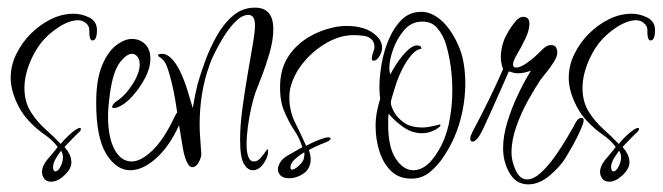

<svg xmlns="http://www.w3.org/2000/svg" viewBox="-20 -433 1736 503"><path d="M114 43Q101 43 95.5 34.5Q90 26 90 18Q90 2 104 -15Q109 -21 118 -31.5Q127 -42 131 -48Q118 -66 96 -81Q74 -96 53 -119Q34 -140 21 -170.5Q8 -201 8 -229Q8 -262 23 -292Q38 -322 60 -344Q84 -368 113 -382.5Q142 -397 173 -397Q194 -397 214 -387Q234 -377 234 -354Q234 -327 222 -327Q217 -327 215 -337Q214 -342 214 -347.5Q214 -353 214 -355Q214 -365 205 -372.5Q196 -380 185 -380Q162 -380 134 -362Q106 -344 87 -320Q68 -295 56 -263.5Q44 -232 44 -203Q44 -167 60 -141Q76 -115 98.5 -95Q121 -75 139 -56Q148 -67 158.5 -77Q169 -87 178 -93Q186 -98 189 -98Q192 -98 192 -95Q192 -90 183 -83Q181 -81 171.5 -71.5Q162 -62 149 -48Q157 -39 162 -29Q167 -19 167 -7Q167 9 149 26Q131 43 114 43ZM125 16Q132 16 138.5 3.5Q145 -9 145 -21Q145 -27 143 -32Q141 -37 140 -38Q132 -28 125.5 -16.5Q119 -5 119 4Q119 16 125 16Z M321 13Q285 13 258.5 -29.5Q232 -72 232 -164Q232 -224 247 -260.5Q262 -297 284 -314Q306 -331 326 -331Q346 -331 360 -317.5Q374 -304 374 -279Q374 -255 360 -228.5Q346 -202 326.5 -180.5Q307 -159 288 -152Q284 -150 278 -150Q274 -150 274 -153Q274 -161 290 -171Q310 -185 328 -213.5Q346 -242 346 -264Q346 -277 340 -284.5Q334 -292 326 -292Q311 -292 293.5 -268.5Q276 -245 268 -188Q266 -172 264.5 -157.5Q263 -143 263 -129Q263 -73 280 -41.5Q297 -10 325 -10Q349 -10 379 -38.5Q409 -67 438 -128Q445 -144 454 -144Q460 -144 460 -136Q460 -129 456 -121Q430 -57 393 -22Q356 13 321 13Z M642 13Q629 13 619 -3.5Q609 -20 609 -67Q609 -104 615 -148.5Q621 -193 628.5 -237Q636 -281 642 -315.5Q648 -350 648 -366Q648 -394 631 -394Q615 -394 598.5 -378Q582 -362 567.5 -339Q553 -316 542.5 -294.5Q532 -273 529 -263Q515 -224 509 -185.5Q503 -147 503 -106Q503 -89 504.5 -71Q506 -53 507 -34Q509 -24 501.5 -9.5Q494 5 484 5Q477 5 472 -4Q467 -13 465 -20Q461 -32 459 -45.5Q457 -59 455 -69Q448 -110 442 -152.5Q436 -195 425 -235Q422 -246 417.5 -258.5Q413 -271 404 -279Q402 -281 398 -283.5Q394 -286 394 -288Q394 -292 405 -292Q417 -292 429 -280Q441 -268 451 -248Q463 -223 471.5 -195Q480 -167 485 -150Q491 -186 498 -214Q505 -238 517 -271.5Q529 -305 547 -337.5Q565 -370 590 -391.5Q615 -413 648 -413Q696 -413 696 -357Q696 -328 686 -293.5Q676 -259 664.5 -230Q653 -201 649 -190Q644 -176 638.5 -152Q633 -128 629.5 -102Q626 -76 626 -54Q626 -35 630.5 -22.5Q635 -10 645 -10Q655 -10 663 -19.5Q671 -29 676.5 -37Q682 -45 682 -40Q684 -25 671.5 -6Q659 13 642 13Z M738 34Q719 34 712 23Q708 17 708 10Q708 2 715 -9Q722 -20 740 -29Q742 -30 755.5 -38Q769 -46 772 -47Q766 -69 751 -91.5Q736 -114 724 -143Q712 -172 714 -215Q716 -256 736 -286Q756 -316 787.5 -335Q819 -354 853 -361Q861 -363 870 -364Q879 -365 888 -365Q913 -365 932 -359Q952 -353 966.5 -339Q981 -325 981 -308Q981 -297 974 -286Q972 -282 968 -278Q964 -274 958 -274Q954 -274 954 -280Q954 -285 956.5 -293Q959 -301 960 -303Q961 -305 961 -310Q961 -321 955 -328Q948 -337 933.5 -339Q919 -341 907 -341Q872 -341 838 -322Q804 -303 778.5 -273.5Q753 -244 743 -211Q740 -202 739 -193.5Q738 -185 738 -177Q738 -142 754 -110Q770 -78 782 -51Q810 -66 832 -72Q835 -73 837.5 -73Q840 -73 841 -73Q846 -73 846 -70Q846 -65 833 -60Q830 -59 818 -54Q806 -49 789 -40Q794 -27 794 -15Q794 -3 788 8Q782 19 767 26.5Q752 34 738 34ZM741 7Q742 14 750.5 10Q759 6 768 -4Q777 -14 777 -24Q777 -26 777.5 -28.5Q778 -31 777 -34Q762 -25 751 -14.5Q740 -4 741 7Z M1058 35Q1025 35 1004.5 15Q984 -5 974 -36.5Q964 -68 964 -103Q964 -124 968 -143Q972 -162 976 -174Q975 -181 974.5 -188.5Q974 -196 974 -204Q974 -233 980 -267Q986 -301 999.5 -332Q1013 -363 1033.5 -382.5Q1054 -402 1084 -402Q1110 -402 1135 -380.5Q1160 -359 1179 -318Q1190 -295 1194.5 -268.5Q1199 -242 1199 -215Q1199 -178 1191.5 -141.5Q1184 -105 1170 -73Q1160 -50 1143.5 -24.5Q1127 1 1106 18Q1085 35 1058 35ZM1063 13Q1097 13 1126 -34Q1147 -67 1156 -109.5Q1165 -152 1165 -195Q1165 -227 1161 -257Q1157 -287 1149 -315Q1142 -340 1125.5 -359.5Q1109 -379 1079 -376Q1055 -374 1037 -352Q1019 -330 1009.5 -302.5Q1000 -275 1000 -255Q1000 -244 1003 -238Q1006 -246 1018 -264.5Q1030 -283 1045 -298.5Q1060 -314 1073 -314Q1084 -314 1084 -305Q1071 -304 1058.5 -289.5Q1046 -275 1035.5 -255Q1025 -235 1018.5 -215.5Q1012 -196 1009 -185Q1008 -181 1006 -175Q1004 -169 1004 -163Q1004 -156 1012 -140.5Q1020 -125 1038 -112Q1056 -99 1087 -99Q1096 -99 1106 -101Q1116 -103 1125 -105L1132 -107Q1134 -107 1134 -105Q1134 -102 1127.5 -97.5Q1121 -93 1116 -91Q1102 -84 1085 -84Q1060 -84 1037.5 -99.5Q1015 -115 998 -135Q997 -127 997 -119.5Q997 -112 997 -105Q997 -47 1017 -17Q1037 13 1063 13Z M1364 50Q1332 50 1315 20.5Q1298 -9 1298 -44Q1298 -77 1309 -113Q1320 -149 1336.5 -184Q1353 -219 1371 -248Q1353 -241 1337 -241Q1329 -241 1323 -243Q1317 -245 1313 -246Q1308 -234 1295.5 -206Q1283 -178 1269.5 -147.5Q1256 -117 1246 -96Q1230 -62 1218 -62Q1212 -62 1212 -70Q1212 -76 1217 -86Q1240 -129 1260.5 -171Q1281 -213 1298 -252Q1296 -257 1294 -265.5Q1292 -274 1292 -284Q1292 -295 1294.5 -307.5Q1297 -320 1302 -332Q1305 -339 1313 -352.5Q1321 -366 1331 -377.5Q1341 -389 1350 -389Q1367 -389 1367 -371Q1367 -354 1356.5 -332Q1346 -310 1335 -291.5Q1324 -273 1324 -264Q1324 -256 1332 -256Q1343 -256 1359.5 -267.5Q1376 -279 1386 -289Q1391 -294 1402 -304.5Q1413 -315 1423 -315Q1433 -315 1436.5 -309Q1440 -303 1440 -295Q1440 -286 1432 -272.5Q1424 -259 1413.5 -246Q1403 -233 1396 -224Q1382 -203 1364 -171Q1346 -139 1333 -102.5Q1320 -66 1320 -33Q1320 -11 1331 13Q1342 37 1361 37Q1378 37 1397.5 19Q1417 1 1434.5 -24Q1452 -49 1465.5 -72Q1479 -95 1484 -104Q1486 -109 1491 -116.5Q1496 -124 1503 -124Q1509 -124 1509 -118Q1509 -113 1506.5 -106.5Q1504 -100 1502 -95Q1493 -74 1480 -51Q1467 -28 1462 -20Q1448 3 1420.5 26.5Q1393 50 1364 50Z M1576 43Q1563 43 1557.5 34.5Q1552 26 1552 18Q1552 2 1566 -15Q1571 -21 1580 -31.5Q1589 -42 1593 -48Q1580 -66 1558 -81Q1536 -96 1515 -119Q1496 -140 1483 -170.5Q1470 -201 1470 -229Q1470 -262 1485 -292Q1500 -322 1522 -344Q1546 -368 1575 -382.5Q1604 -397 1635 -397Q1656 -397 1676 -387Q1696 -377 1696 -354Q1696 -327 1684 -327Q1679 -327 1677 -337Q1676 -342 1676 -347.5Q1676 -353 1676 -355Q1676 -365 1667 -372.5Q1658 -380 1647 -380Q1624 -380 1596 -362Q1568 -344 1549 -320Q1530 -295 1518 -263.5Q1506 -232 1506 -203Q1506 -167 1522 -141Q1538 -115 1560.5 -95Q1583 -75 1601 -56Q1610 -67 1620.5 -77Q1631 -87 1640 -93Q1648 -98 1651 -98Q1654 -98 1654 -95Q1654 -90 1645 -83Q1643 -81 1633.5 -71.5Q1624 -62 1611 -48Q1619 -39 1624 -29Q1629 -19 1629 -7Q1629 9 1611 26Q1593 43 1576 43ZM1587 16Q1594 16 1600.5 3.5Q1607 -9 1607 -21Q1607 -27 1605 -32Q1603 -37 1602 -38Q1594 -28 1587.5 -16.5Q1581 -5 1581 4Q1581 16 1587 16Z"/></svg>

Font: Inspiration
Style: Regular
Weight: 400
Designer: Robert E. Leuschke
Foundry: Robert E. Leuschke
Version: Version 2.010; ttfautohint (v1.8.3)